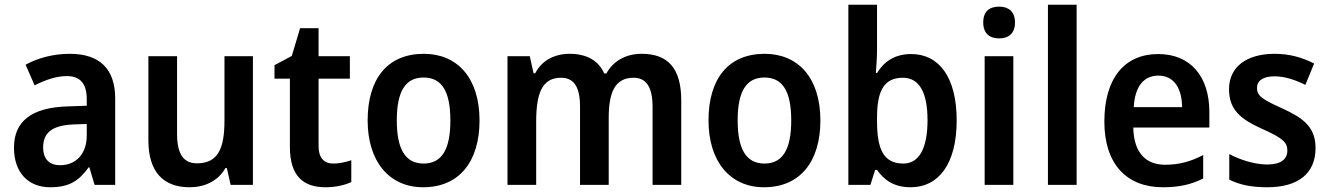

<svg xmlns="http://www.w3.org/2000/svg" viewBox="-20 -780 5607 810"><path d="M274 -553C204 -553 139 -535 88 -507L126 -420C172 -443 217 -459 262 -459C316 -459 346 -430 346 -361V-334L263 -331C114 -326 39 -269 39 -157C39 -53 98 10 192 10C271 10 312 -16 354 -74H357L379 0H466V-364C466 -490 400 -553 274 -553ZM289 -255 346 -257V-209C346 -128 298 -83 234 -83C191 -83 162 -106 162 -158C162 -217 196 -251 289 -255Z M1047 -543H927V-272C927 -154 900 -91 811 -91C753 -91 727 -132 727 -215V-543H606V-188C606 -56 668 10 780 10C843 10 900 -16 931 -71H937L953 0H1047Z M1386 -90C1347 -90 1324 -114 1324 -163V-448H1456V-543H1324V-661H1246L1211 -544L1138 -505V-448H1203V-160C1203 -34 1263 10 1353 10C1396 10 1435 1 1462 -12V-104C1438 -96 1412 -90 1386 -90Z M2003 -272C2003 -453 1908 -553 1768 -553C1615 -553 1531 -448 1531 -272C1531 -99 1622 10 1765 10C1919 10 2003 -100 2003 -272ZM1654 -272C1654 -391 1688 -453 1767 -453C1846 -453 1880 -391 1880 -272C1880 -153 1846 -90 1767 -90C1688 -90 1654 -154 1654 -272Z M2687 -553C2624 -553 2569 -526 2538 -470H2529C2506 -523 2457 -553 2383 -553C2321 -553 2266 -526 2238 -471H2231L2215 -543H2121V0H2242V-266C2242 -385 2266 -452 2347 -452C2402 -452 2427 -412 2427 -330V0H2548V-283C2548 -393 2576 -452 2653 -452C2707 -452 2733 -412 2733 -329V0H2854V-356C2854 -492 2798 -553 2687 -553Z M3441 -272C3441 -453 3346 -553 3206 -553C3053 -553 2969 -448 2969 -272C2969 -99 3060 10 3203 10C3357 10 3441 -100 3441 -272ZM3092 -272C3092 -391 3126 -453 3205 -453C3284 -453 3318 -391 3318 -272C3318 -153 3284 -90 3205 -90C3126 -90 3092 -154 3092 -272Z M3680 -573V-760H3559V0H3652L3672 -63H3680C3711 -19 3753 10 3822 10C3940 10 4016 -89 4016 -272C4016 -455 3941 -552 3824 -552C3755 -552 3709 -520 3680 -472H3675C3677 -499 3680 -538 3680 -573ZM3789 -452C3857 -452 3893 -392 3893 -273C3893 -152 3856 -90 3791 -90C3708 -90 3680 -150 3680 -268V-284C3680 -393 3707 -452 3789 -452Z M4195 -752C4155 -752 4128 -733 4128 -685C4128 -638 4156 -618 4195 -618C4234 -618 4262 -638 4262 -685C4262 -732 4234 -752 4195 -752ZM4255 -543H4134V0H4255Z M4522 0V-760H4401V0Z M4866 -552C4726 -552 4639 -452 4639 -267C4639 -89 4732 10 4886 10C4956 10 5006 -2 5056 -27V-126C5002 -98 4955 -85 4895 -85C4810 -85 4763 -140 4761 -242H5082V-307C5082 -458 5002 -552 4866 -552ZM4867 -461C4934 -461 4966 -406 4967 -328H4763C4768 -418 4807 -461 4867 -461Z M5530 -156C5530 -245 5476 -283 5391 -322C5304 -361 5283 -376 5283 -409C5283 -440 5309 -458 5357 -458C5401 -458 5444 -443 5487 -422L5524 -512C5471 -539 5418 -553 5357 -553C5241 -553 5165 -499 5165 -404C5165 -317 5213 -278 5303 -237C5394 -197 5411 -178 5411 -145C5411 -109 5385 -86 5326 -86C5273 -86 5211 -106 5166 -130V-22C5211 0 5260 10 5326 10C5457 10 5530 -48 5530 -156Z"/></svg>

Font: Noto Sans Ethiopic SemiCondensed SemiBold
Style: Regular
Weight: 600
Width: 4
Designer: Monotype Design Team
Foundry: Monotype Imaging Inc.
Version: Version 2.102